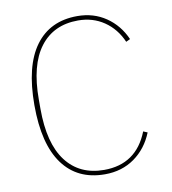

<svg xmlns="http://www.w3.org/2000/svg" viewBox="-81 -781 772 863"><g transform="rotate(-10 305.0 -349.0)"><path d="M329 12Q204 12 137 -79.5Q70 -171 70 -349Q70 -527 137 -618.5Q204 -710 329 -710Q403 -710 459.5 -671.5Q516 -633 545 -567L526 -558Q499 -620 447.5 -655Q396 -690 329 -690Q217 -690 155.5 -609Q94 -528 94 -370V-328Q94 -170 155.5 -89Q217 -8 329 -8Q476 -8 531 -148L550 -140Q522 -70 464.5 -29Q407 12 329 12Z"/></g></svg>

Font: IBM Plex Sans Thin
Style: Regular
Weight: 100
Designer: Mike Abbink, Paul van der Laan, Pieter van Rosmalen
Foundry: Bold Monday
Version: Version 3.0